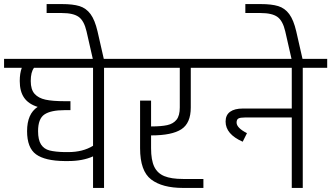

<svg xmlns="http://www.w3.org/2000/svg" viewBox="-30 -923 1627 943"><path d="M601 -634V-590H481V0H427V-155Q376 -132 305 -132H287Q191 -133 147 -165Q103 -197 103 -279Q103 -364 155 -398Q110 -412 88.5 -443Q67 -474 67 -525Q67 -563 77 -590H-10V-634ZM427 -207V-590H137Q121 -569 121 -525Q121 -483 140 -462Q159 -441 193.5 -433.5Q228 -426 287 -426H316V-382H287Q220 -382 188.5 -361Q157 -340 157 -279Q157 -236 171.5 -213.5Q186 -191 213.5 -184Q241 -177 287 -176H305Q377 -176 427 -207Z M395 -769Q383 -821 356.5 -840Q330 -859 274 -859H199V-903H274Q328 -903 360.5 -893Q393 -883 414.5 -854Q436 -825 449 -769L482 -624H428Z M712 -258V-195Q712 -137 727.5 -104.5Q743 -72 777 -58Q811 -44 869 -44H969V0H869Q767 0 712.5 -41.5Q658 -83 658 -195V-429H712V-302H713Q762 -302 791.5 -308.5Q821 -315 837 -335Q853 -355 853 -395V-590H581V-634H1027V-590H907V-395Q907 -318 860.5 -288Q814 -258 713 -258Z M1577 -634V-590H1457V0H1403V-346H1173Q1150 -346 1141 -341Q1132 -336 1132 -321Q1132 -295 1183 -269L1162 -227Q1078 -264 1078 -326Q1078 -358 1100 -374Q1122 -390 1163 -390H1403V-590H1007V-634Z M1371 -769Q1359 -821 1332.5 -840Q1306 -859 1250 -859H1175V-903H1250Q1304 -903 1336.5 -893Q1369 -883 1390.5 -854Q1412 -825 1425 -769L1458 -624H1404Z"/></svg>

Font: Biryani UltraLight
Style: Regular
Weight: 250
Designer: Dan Reynolds and Mathieu Réguer
Foundry: Dan Reynolds and Mathieu Réguer
Version: Version 1.003; ttfautohint (v1.1) -l 5 -r 5 -G 72 -x 0 -D la